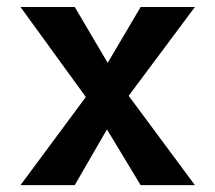

<svg xmlns="http://www.w3.org/2000/svg" viewBox="-20 -538 626 558"><path d="M39.6 0 253.9 -289.1 388.7 -517.6H546.4L324.2 -219.7L197.3 0ZM388.7 0 255.9 -219.7 39.6 -517.6H197.3L332 -289.1L546.4 0Z"/></svg>

Font: Cascadia Code
Style: Regular
Weight: 400
Monospace: yes
Designer: Aaron Bell
Foundry: Saja Typeworks
Version: Version 2106.017